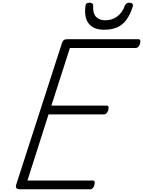

<svg xmlns="http://www.w3.org/2000/svg" viewBox="-20 -1400 1058 1420"><path d="M130 0Q111 0 103 -7Q95 -14 99 -32L440 -1087Q444 -1098 452.5 -1104Q461 -1110 479 -1110H1003Q1014 -1110 1017 -1102Q1020 -1094 1016 -1078Q1011 -1062 1003 -1053.5Q995 -1045 985 -1045H497L360 -619H768Q779 -619 782 -611Q785 -603 781 -587Q776 -570 767.5 -562Q759 -554 749 -554H339L183 -65H665Q676 -65 679.5 -57Q683 -49 678 -33Q674 -17 666 -8.5Q658 0 647 0ZM748 -1180Q674 -1180 637.5 -1224Q601 -1268 612 -1356Q613 -1369 620.5 -1374.5Q628 -1380 642 -1380Q655 -1380 662.5 -1374Q670 -1368 669 -1356Q666 -1302 690 -1276Q714 -1250 758 -1250Q810 -1250 847.5 -1278.5Q885 -1307 902 -1355Q909 -1370 916.5 -1375Q924 -1380 936 -1380Q951 -1380 958.5 -1372.5Q966 -1365 962 -1352Q942 -1289 912.5 -1250.5Q883 -1212 842.5 -1196Q802 -1180 748 -1180Z"/></svg>

Font: Playwrite CU Light
Style: Regular
Weight: 300
Designer: Veronika Burian, José Scaglione
Foundry: TypeTogether
Version: Version 1.002